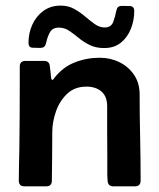

<svg xmlns="http://www.w3.org/2000/svg" viewBox="-20 -658 563 678"><path d="M135.7 -442.9Q153.8 -442.9 155.8 -425.3Q157.2 -415.5 158.2 -405.8Q159.2 -396 160.2 -386.2Q160.2 -385.3 161.1 -380.6Q162.1 -376 164.6 -376Q167 -376 169.2 -378.9Q171.4 -381.8 172.4 -383.3Q201.7 -420.9 243.7 -437.5Q285.6 -454.1 332 -454.1Q370.1 -454.1 402.1 -438.2Q434.1 -422.4 453.6 -393.3Q473.1 -364.3 473.1 -324.2Q473.1 -248.5 474.9 -172.4Q476.6 -96.2 476.6 -20.5Q476.6 0 456.5 0H379.9Q361.3 0 359.9 -20Q358.4 -41 358.9 -62.3Q359.4 -83.5 358.9 -104.5Q358.4 -149.4 358.4 -193.8Q358.4 -238.3 358.4 -282.7Q358.4 -317.4 338.4 -334.7Q318.4 -352.1 285.2 -352.1Q243.7 -352.1 217 -326.7Q190.4 -301.3 177.5 -264.2Q164.6 -227.1 164.6 -191.4Q164.6 -148.4 164.1 -105.7Q163.6 -63 163.1 -20Q163.1 0 143.1 0H66.4Q46.4 0 46.4 -20.5Q46.4 -47.9 47.1 -75Q47.9 -102.1 48.3 -128.9Q49.8 -243.2 49.8 -357.4V-422.9Q49.8 -442.9 69.8 -442.9ZM454.1 -619.1Q454.1 -586.9 442.4 -556.9Q430.7 -526.9 407.2 -507.6Q383.8 -488.3 347.7 -488.3Q317.9 -488.3 296.1 -499.3Q274.4 -510.3 257.3 -524.4Q240.2 -538.6 223.9 -549.6Q207.5 -560.5 188 -560.5Q165.5 -560.5 156.5 -544.2Q147.5 -527.8 143.6 -509.3Q141.6 -499 137 -493.9Q132.3 -488.8 121.1 -488.8Q108.9 -488.8 94.7 -489.5Q80.6 -490.2 80.6 -507.3Q80.6 -540.5 94 -570.6Q107.4 -600.6 133.1 -619.4Q158.7 -638.2 194.3 -638.2Q221.2 -638.2 242.2 -626.5Q263.2 -614.7 280.8 -599.6Q298.3 -584.5 314.9 -572.8Q331.5 -561 349.6 -561Q372.6 -561 379.9 -580.8Q387.2 -600.6 390.1 -617.7Q392.1 -627.4 396.2 -632.3Q400.4 -637.2 411.1 -637.2Q422.4 -637.2 438.2 -636.7Q454.1 -636.2 454.1 -619.1Z"/></svg>

Font: Belanosima
Style: Regular
Weight: 400
Designer: The DocRepair Project, Santiago Orozco
Foundry: Google
Version: Version 2.000